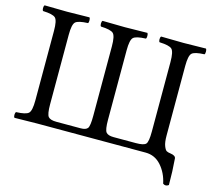

<svg xmlns="http://www.w3.org/2000/svg" viewBox="-111 -785 1200 1070"><g transform="rotate(15 489.5 -249.5)"><path d="M775 0H149Q68 1 19 2Q14 -2 14 -14Q14 -26 19 -31Q75 -33 90.5 -47.5Q106 -62 106 -122V-523Q106 -583 90.5 -597.5Q75 -612 19 -614Q14 -618 14 -630Q14 -642 19 -647Q119 -645 148 -645Q180 -645 278 -647Q282 -642 282 -630Q282 -618 278 -614Q222 -612 206.5 -597.5Q191 -583 191 -523V-122Q191 -65 203 -51Q215 -37 250 -37H389Q420 -37 430 -50.5Q440 -64 440 -122V-523Q440 -583 424.5 -597.5Q409 -612 353 -614Q348 -618 348 -630Q348 -642 353 -647Q453 -645 482 -645Q514 -645 612 -647Q616 -642 616 -630Q616 -618 612 -614Q556 -612 540.5 -597.5Q525 -583 525 -523V-122Q525 -65 536.5 -51Q548 -37 580 -37H709Q754 -37 766 -50Q778 -63 778 -122V-523Q778 -583 762.5 -597.5Q747 -612 691 -614Q686 -618 686 -630Q686 -642 691 -647Q789 -645 821 -645Q850 -645 950 -647Q954 -642 954 -630Q954 -618 950 -614Q894 -612 878.5 -597.5Q863 -583 863 -523V-122Q863 -83 871 -62.5Q879 -42 887 -37.5Q895 -33 911 -31Q939 -27 941 -11Q947 61 947 141Q930 154 914 142Q902 83 865.5 41.5Q829 0 775 0Z"/></g></svg>

Font: Linux Libertine Initials O
Style: Initials
Weight: 400
Designer: Philipp H. Poll
Foundry: Philipp H. Poll
Version: Version 5.0.6